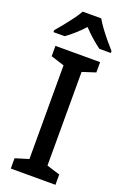

<svg xmlns="http://www.w3.org/2000/svg" viewBox="-177 -1061 687 1050"><g transform="rotate(20 166.0 -536.5)"><path d="M295 -66H35V-126L113 -150V-695L35 -720V-780H295V-720L218 -695V-150L295 -126ZM219 -1007Q231 -985 251 -958Q271 -931 292.5 -905Q314 -879 333 -858V-847H266Q243 -864 216.5 -887Q190 -910 165 -937Q113 -881 64 -847H-1V-858Q17 -879 38.5 -905.5Q60 -932 79.5 -958.5Q99 -985 111 -1007Z"/></g></svg>

Font: Noto Sans Malayalam UI SemiCondensed Medium
Style: Regular
Weight: 500
Width: 4
Designer: Jelle Bosma - Monotype Design Team
Foundry: Monotype Imaging Inc.
Version: Version 2.104; ttfautohint (v1.8.4.7-5d5b)